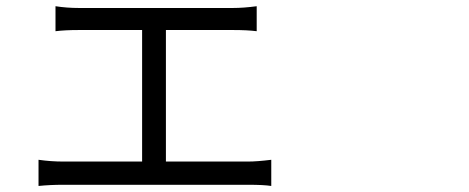

<svg xmlns="http://www.w3.org/2000/svg" viewBox="-20 -661 1540 630"><path d="M106.4 -50.8V-136.7Q147.5 -130.9 187.5 -130.9H446.3V-562.5H239.3Q193.4 -562.5 162.1 -558.6V-640.6Q199.2 -634.8 239.3 -634.8H744.1Q779.3 -634.8 822.3 -640.6V-558.6Q792 -562.5 744.1 -562.5H524.4V-130.9H793.9Q823.2 -130.9 870.1 -136.7V-50.8Q845.7 -54.7 793.9 -54.7H490.2H187.5Q144.5 -54.7 106.4 -50.8Z"/></svg>

Font: Bpmf GenSeki Gothic R
Style: R
Weight: 400
Foundry: But Ko
Version: Version 1.320